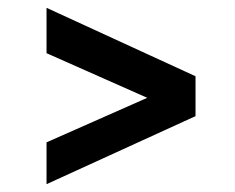

<svg xmlns="http://www.w3.org/2000/svg" viewBox="-20 -591 600 491"><path d="M99 -120V-227L461 -387L480 -352V-294ZM99 -455V-571L480 -396V-335L460 -295Z"/></svg>

Font: Roboto Serif 36pt
Style: Bold
Weight: 700
Version: Version 1.008